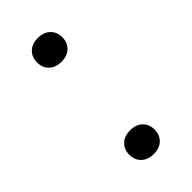

<svg xmlns="http://www.w3.org/2000/svg" viewBox="-158 -488 537 537"><g transform="rotate(-45 110.0 -219.5)"><path d="M160 -37Q160 -16 146.5 -3Q133 10 110 10Q87 10 73.5 -3Q60 -16 60 -37Q60 -58 73.5 -71Q87 -84 110 -84Q133 -84 146.5 -71Q160 -58 160 -37ZM160 -402Q160 -381 146.5 -368Q133 -355 110 -355Q87 -355 73.5 -368Q60 -381 60 -402Q60 -423 73.5 -436Q87 -449 110 -449Q133 -449 146.5 -436Q160 -423 160 -402Z"/></g></svg>

Font: Scope One
Style: Regular
Weight: 400
Designer: Dalton Maag Ltd
Foundry: Dalton Maag Ltd
Version: Version 1.001; ttfautohint (v1.4.1) -l 11 -r 50 -G 50 -x 14 